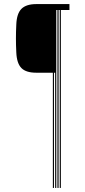

<svg xmlns="http://www.w3.org/2000/svg" viewBox="-20 -820 418 940"><path d="M59.8 -563Q58 -599.8 58 -631.8Q58 -663.8 59.8 -700.2Q62 -753.8 85.2 -776.9Q108.5 -800 157.8 -800H320V-771H278V100H272.5V-771H266.8V100H261.2V-771H255.5V100H250V-464H244.2V100H238.8V-464H157.8Q107.2 -464 84.8 -486.9Q62.2 -509.8 59.8 -563Z"/></svg>

Font: Big Shoulders Inline Display Thin ExtraLight
Style: Regular
Weight: 250
Version: Version 2.002